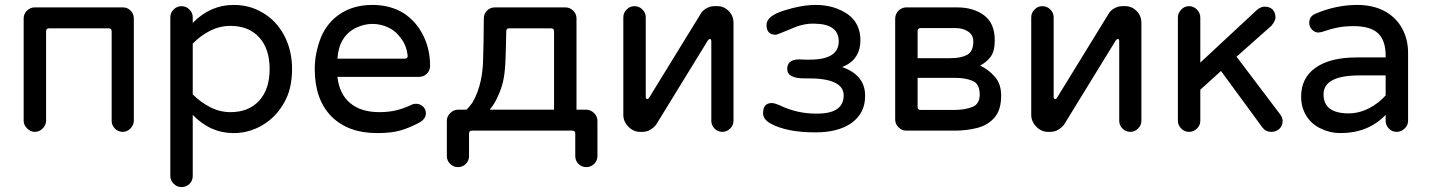

<svg xmlns="http://www.w3.org/2000/svg" viewBox="-20 -558 5804 779"><path d="M121 -23Q104 -23 90 -37Q76 -51 76 -68V-483Q76 -502 89.5 -515Q103 -528 121 -528H479Q497 -528 510 -515Q523 -502 523 -483V-68Q523 -51 509.5 -37Q496 -23 478 -23Q459 -23 446 -36.5Q433 -50 433 -68V-431Q433 -443 421 -443H179Q167 -443 167 -431V-68Q167 -51 153.5 -37Q140 -23 121 -23Z M716 201Q698 201 684.5 187.5Q671 174 671 156V-488Q671 -506 684.5 -519.5Q698 -533 716 -533Q735 -533 748.5 -519.5Q762 -506 762 -488V-465Q833 -538 928 -538Q992 -538 1043 -508Q1099 -477 1132 -416Q1165 -355 1165 -278Q1165 -238 1157 -203.5Q1149 -169 1132 -140Q1099 -82 1044.5 -50Q990 -18 928 -18Q833 -18 762 -92V156Q762 175 749 188Q736 201 716 201ZM915 -103Q989 -103 1031.5 -149.5Q1074 -196 1074 -278Q1074 -360 1031.5 -406.5Q989 -453 915 -453Q872 -453 833 -433.5Q794 -414 762 -381V-175Q794 -143 833 -123Q872 -103 915 -103Z M1511 -18Q1391 -18 1324 -86.5Q1257 -155 1257 -278Q1257 -311 1263.5 -343Q1270 -375 1282 -406Q1308 -468 1362 -503Q1416 -538 1491 -538Q1563 -538 1617 -505Q1668 -472 1696.5 -415.5Q1725 -359 1725 -291Q1725 -272 1712 -259Q1699 -246 1679 -246H1349Q1357 -176 1401 -139.5Q1445 -103 1519 -103Q1557 -103 1588 -110.5Q1619 -118 1650 -133Q1657 -137 1668 -137Q1684 -137 1696 -126Q1708 -115 1708 -98Q1708 -76 1682 -61Q1641 -39 1604 -28.5Q1567 -18 1511 -18ZM1349 -320H1622Q1635 -320 1634 -333Q1629 -373 1610 -398Q1589 -430 1557.5 -445.5Q1526 -461 1491 -461Q1459 -461 1426 -446Q1355 -412 1349 -320Z M1838 120Q1820 120 1806.5 107Q1793 94 1793 75V-68Q1793 -86 1807 -99.5Q1821 -113 1839 -113H1873Q1880 -120 1885.5 -127Q1891 -134 1897 -142Q1920 -181 1931 -233Q1939 -272 1940 -312Q1941 -352 1942 -392L1943 -483Q1943 -502 1956 -515Q1969 -528 1988 -528H2274Q2292 -528 2305.5 -515Q2319 -502 2319 -483V-113H2358Q2376 -113 2390 -99.5Q2404 -86 2404 -68V75Q2404 94 2390.5 107Q2377 120 2359 120Q2340 120 2327 107Q2314 94 2314 75V-16Q2314 -28 2302 -28H1895Q1883 -28 1883 -16V75Q1883 94 1870 107Q1857 120 1838 120ZM1967 -113H2228V-431Q2228 -443 2216 -443H2045Q2034 -443 2034 -431L2033 -383Q2032 -333 2030 -296.5Q2028 -260 2021.5 -229.5Q2015 -199 1999 -165Q1988 -139 1967 -113Z M2577 -23Q2550 -23 2529.5 -44Q2509 -65 2509 -92V-488Q2509 -506 2522.5 -519.5Q2536 -533 2554 -533Q2573 -533 2586.5 -519.5Q2600 -506 2600 -488V-166Q2600 -156 2606 -156Q2610 -156 2614 -162L2826 -507Q2834 -518 2848.5 -525.5Q2863 -533 2878 -533H2891Q2917 -533 2936.5 -513.5Q2956 -494 2956 -465V-68Q2956 -50 2942.5 -36.5Q2929 -23 2911 -23Q2892 -23 2879 -36.5Q2866 -50 2866 -68V-390Q2866 -400 2860 -400Q2857 -400 2852 -394L2642 -52Q2618 -23 2587 -23Z M3286 -21Q3172 -21 3106 -57Q3076 -74 3076 -99Q3076 -140 3112 -140Q3125 -139 3143 -131Q3215 -96 3295 -97Q3403 -97 3403 -171Q3403 -243 3247 -240Q3174 -239 3174 -278Q3174 -317 3223 -317L3247 -316H3265Q3383 -316 3383 -390Q3383 -461 3284 -462Q3239 -464 3185 -439Q3160 -429 3145.5 -423Q3131 -417 3127 -417Q3090 -417 3090 -457Q3090 -493 3160 -515Q3232 -538 3289 -538Q3365 -538 3420 -500Q3471 -463 3471 -394Q3471 -357 3453.5 -329.5Q3436 -302 3401 -288L3397 -286Q3490 -253 3490 -170Q3491 -100 3435 -59Q3379 -20 3286 -21Z M3657 -28Q3639 -28 3625.5 -41.5Q3612 -55 3612 -73V-482Q3612 -501 3625.5 -514.5Q3639 -528 3657 -528H3864Q3929 -528 3972.5 -496Q4016 -464 4016 -394Q4016 -350 3999.5 -328Q3983 -306 3957 -292Q3992 -275 4017 -246Q4042 -217 4042 -170Q4042 -112 4015 -81Q3988 -50 3945 -39Q3902 -28 3855 -28ZM3703 -322H3838Q3879 -322 3904 -335.5Q3929 -349 3929 -390Q3929 -416 3908 -430Q3887 -444 3858 -444H3715Q3703 -444 3703 -432ZM3715 -112H3853Q3895 -112 3925 -124Q3955 -136 3955 -174Q3955 -218 3926 -230Q3897 -242 3858 -242H3703V-124Q3703 -112 3715 -112Z M4232 -23Q4205 -23 4184.5 -44Q4164 -65 4164 -92V-488Q4164 -506 4177.5 -519.5Q4191 -533 4209 -533Q4228 -533 4241.5 -519.5Q4255 -506 4255 -488V-166Q4255 -156 4261 -156Q4265 -156 4269 -162L4481 -507Q4489 -518 4503.5 -525.5Q4518 -533 4533 -533H4546Q4572 -533 4591.5 -513.5Q4611 -494 4611 -465V-68Q4611 -50 4597.5 -36.5Q4584 -23 4566 -23Q4547 -23 4534 -36.5Q4521 -50 4521 -68V-390Q4521 -400 4515 -400Q4512 -400 4507 -394L4297 -52Q4273 -23 4242 -23Z M4804 -23Q4786 -23 4772.5 -36.5Q4759 -50 4759 -68V-487Q4759 -505 4772.5 -519Q4786 -533 4804 -533Q4823 -533 4836.5 -519Q4850 -505 4850 -487V-304L5080 -518Q5096 -531 5111 -531Q5132 -531 5143.5 -519Q5155 -507 5155 -487Q5155 -473 5138 -453L4997 -328L5174 -94Q5184 -81 5184 -67Q5184 -48 5171 -35.5Q5158 -23 5138 -23Q5115 -23 5101 -42L4934 -270L4850 -194V-68Q4850 -50 4836.5 -36.5Q4823 -23 4804 -23Z M5419 -18Q5376 -18 5340 -36Q5302 -53 5280.5 -87.5Q5259 -122 5259 -166Q5259 -242 5318 -283.5Q5377 -325 5485 -325H5602V-332Q5602 -394 5571 -423Q5540 -452 5472 -452Q5437 -452 5408.5 -446.5Q5380 -441 5342 -428L5329 -426Q5315 -426 5303.5 -437.5Q5292 -449 5292 -465Q5292 -493 5319 -503Q5401 -538 5487 -538Q5554 -538 5603 -510Q5647 -484 5670 -440.5Q5693 -397 5693 -344V-68Q5693 -50 5679 -36.5Q5665 -23 5647 -23Q5628 -23 5615 -36.5Q5602 -50 5602 -68V-92Q5531 -18 5419 -18ZM5452 -98Q5494 -98 5534 -118.5Q5574 -139 5602 -171V-252H5496Q5350 -252 5350 -175Q5350 -98 5452 -98Z"/></svg>

Font: Huninn
Style: Regular
Weight: 400
Designer: justfont
Foundry: justfont
Version: Version 1.003